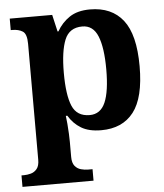

<svg xmlns="http://www.w3.org/2000/svg" viewBox="-55 -594 754 883"><g transform="rotate(-5 322.5 -153.0)"><path d="M13 240V187H25Q40 187 56.5 182.5Q73 178 84.5 164Q96 150 96 122V-413Q96 -459 77 -471Q58 -483 29 -483H22V-536H218L236 -458H240Q262 -497 298.5 -521.5Q335 -546 393 -546Q493 -546 545.5 -479Q598 -412 598 -266Q598 -121 546.5 -54.5Q495 12 397 12Q340 12 304.5 -9.5Q269 -31 247 -68H240Q242 -54 244 -30.5Q246 -7 247 15.5Q248 38 248 53V122Q248 150 259.5 164Q271 178 288 182.5Q305 187 319 187H341V240ZM350 -62Q400 -62 422 -112.5Q444 -163 444 -265Q444 -365 422.5 -418Q401 -471 351 -471Q291 -471 269.5 -418Q248 -365 248 -266Q248 -163 269.5 -112.5Q291 -62 350 -62Z"/></g></svg>

Font: Noto Serif Oriya
Style: Bold
Weight: 700
Designer: David Williams
Foundry: Google LLC, David Williams
Version: Version 1.051; ttfautohint (v1.8.4.7-5d5b)